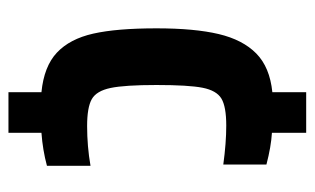

<svg xmlns="http://www.w3.org/2000/svg" viewBox="-165 -571 744 454"><g transform="rotate(90 207.0 -344.0)"><path d="M372 -83Q335 -73 294 -70V8H198V-70Q137 -76 104.5 -106.5Q72 -137 59.5 -192.5Q47 -248 47 -342Q47 -432 60.5 -489Q74 -546 106.5 -578Q139 -610 198 -616V-696H294V-615Q327 -613 369 -602V-500Q318 -507 277 -507Q232 -507 213 -495.5Q194 -484 187.5 -451Q181 -418 181 -342Q181 -267 188 -233.5Q195 -200 214.5 -189Q234 -178 278 -178Q326 -178 372 -186Z"/></g></svg>

Font: Saira Semi Condensed SemiBold
Style: Regular
Weight: 600
Width: 4
Designer: Hector Gatti with collaboration of the Omnibus-Type team
Foundry: Omnibus-Type
Version: Version 1.001; ttfautohint (v1.8)